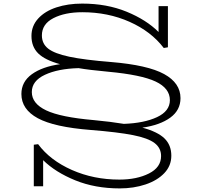

<svg xmlns="http://www.w3.org/2000/svg" viewBox="-20 -720 1119 1068"><path d="M772 -10Q857 13 895 50Q933 87 933 146Q933 202 894 243Q855 284 789.5 306Q724 328 646 328Q509 328 398.5 283Q288 238 220 171V316H168V85L192 82Q259 172 380 225.5Q501 279 644 279Q741 279 808.5 245Q876 211 876 148Q876 103 839.5 75.5Q803 48 719.5 31.5Q636 15 485 3Q281 -13 190 -62.5Q99 -112 99 -197Q99 -265 157 -307Q215 -349 314 -363Q230 -386 192.5 -423Q155 -460 155 -520Q155 -576 192.5 -617Q230 -658 294 -679Q358 -700 437 -700Q574 -700 684 -655Q794 -610 862 -542V-686H914V-457L891 -453Q821 -545 701 -598.5Q581 -652 438 -652Q341 -652 277 -619Q213 -586 213 -523Q213 -477 248 -449.5Q283 -422 365.5 -404.5Q448 -387 598 -375Q802 -358 893 -308Q984 -258 984 -174Q984 -107 927 -65.5Q870 -24 772 -10ZM925 -163Q925 -229 845.5 -266.5Q766 -304 582 -321Q474 -331 417 -341Q303 -338 230 -304Q157 -270 157 -208Q157 -144 237 -106Q317 -68 501 -52Q597 -43 669 -31Q782 -35 853.5 -68.5Q925 -102 925 -163Z"/></svg>

Font: BioRhyme Expanded Light
Style: Regular
Weight: 300
Width: 7
Designer: Aoife Mooney
Foundry: Aoife Mooney Type
Version: Version 1.001